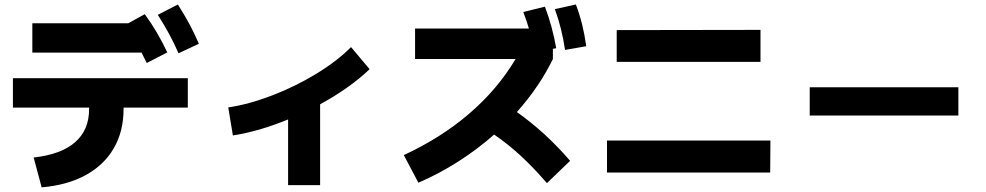

<svg xmlns="http://www.w3.org/2000/svg" viewBox="-20 -802 4361 849"><path d="M374 -319.3V-326.2H37.1V-456.1H810.5V-326.2H526.4V-319.3Q526.4 -221.2 483.2 -146.5Q439.9 -71.8 358.2 -27.3Q276.4 17.1 164.1 26.4L128.9 -105.5Q250.5 -119.1 312.3 -173.3Q374 -227.5 374 -319.3ZM123 -699.2H547.4L620.1 -739.3Q649.4 -699.2 673.3 -658.4Q697.3 -617.7 719.7 -570.3L628.9 -523.4L606 -569.3H123ZM677.7 -736.3 766.6 -782.2Q795.9 -735.8 818.1 -694.6Q840.3 -653.3 859.4 -608.4L769.5 -566.4Q749.5 -611.8 727.8 -651.9Q706.1 -691.9 677.7 -736.3Z M1532.2 -593.8 1614.3 -496.1Q1571.8 -455.1 1515.9 -415.5Q1460 -376 1395.5 -340.8V16.6H1253.9V-273.9Q1124.5 -220.7 1009.8 -203.1L989.3 -327.1Q1080.1 -340.3 1183.1 -379.9Q1286.1 -419.4 1378.7 -475.8Q1471.2 -532.2 1532.2 -593.8Z M2259.8 -541H1815.4V-675.8H2318.8Q2308.1 -711.9 2293.9 -749L2389.6 -772.5Q2422.9 -684.6 2439.5 -588.9L2424.8 -585.9V-541Q2365.2 -418.5 2265.6 -306.6Q2393.1 -216.3 2501 -90.8L2398.4 7.8Q2339.8 -60.1 2283.7 -112.1Q2227.5 -164.1 2165 -207Q2090.8 -141.6 2005.9 -87.4Q1920.9 -33.2 1830.1 5.9L1765.6 -116.2Q1930.2 -192.4 2055.2 -299.8Q2180.2 -407.2 2259.8 -541ZM2433.6 -761.7 2526.4 -782.2Q2543 -738.3 2554 -694.1Q2564.9 -649.9 2572.3 -597.7L2478.5 -581.1Q2471.2 -630.9 2460.4 -673.8Q2449.7 -716.8 2433.6 -761.7Z M2664.1 -180.7H3386.7L3385.7 -39.1H2664.1ZM2707 -668.9 3342.8 -669.9V-528.3H2707Z M3560.5 -416H4217.8V-291H3560.5Z"/></svg>

Font: Pretendard GOV ExtraBold
Style: Regular
Weight: 800
Designer: Base glyphs from Inter by Rasmus Andersson; Hangeul glyphs from Noto Sans CJK(Source Han Sans) by Jang Soo-young and Kan
Foundry: Kil Hyung-jin
Version: Version 1.309